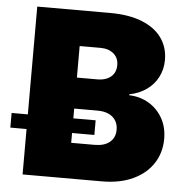

<svg xmlns="http://www.w3.org/2000/svg" viewBox="-52 -778 795 829"><g transform="rotate(5 345.5 -364.0)"><path d="M76.2 0V-727.5H391.6Q474.6 -727.5 531.2 -704.6Q587.9 -681.6 616.7 -640.9Q645.5 -600.1 645.5 -545.9Q645.5 -504.9 627.9 -471.2Q610.4 -437.5 578.9 -415.3Q547.4 -393.1 504.9 -384.8V-380.9Q551.8 -379.4 589.6 -357.2Q627.4 -335 649.7 -296.1Q671.9 -257.3 671.9 -206.1Q671.9 -146.5 641.6 -99.9Q611.3 -53.2 554.7 -26.6Q498 0 418.9 0ZM273.4 -154.3H374.5Q417 -154.3 440.4 -173.8Q463.9 -193.4 463.9 -227.5Q463.9 -251 453.1 -267.8Q442.4 -284.7 422.6 -293.7Q402.8 -302.7 375.5 -302.7H273.4ZM273.4 -437H362.3Q386.2 -437 404.3 -445.1Q422.4 -453.1 432.4 -468.5Q442.4 -483.9 442.4 -505.4Q442.4 -537.1 420.7 -555.4Q398.9 -573.7 363.8 -573.7H273.4ZM5.9 -196.8V-260.3H370.1V-196.8Z"/></g></svg>

Font: Inter 24pt Black
Style: Regular
Weight: 900
Designer: Rasmus Andersson
Foundry: rsms
Version: Version 4.001;git-66647c0bb